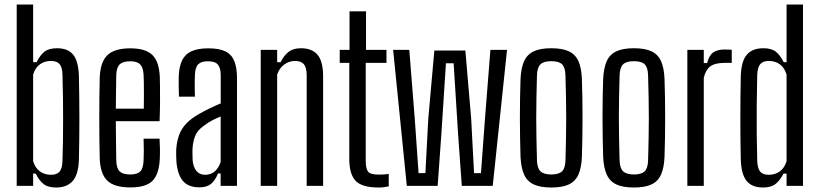

<svg xmlns="http://www.w3.org/2000/svg" viewBox="-20 -820 3616 847"><path d="M227.2 7.2Q191.7 7.2 172.3 -8.1Q152.9 -23.4 137.4 -54.3H126.2V0H53.7V-800H126.2V-545.7H141.5Q156.9 -577 176.3 -592.1Q195.8 -607.2 231.2 -607.2Q279.4 -607.2 302.7 -578.9Q325.9 -550.7 328.1 -484.7Q329.1 -439 329.6 -391.3Q330.2 -343.6 330.2 -296Q330.2 -248.5 329.6 -202.8Q329.1 -157.1 328.1 -115.7Q325.9 -50.2 300.7 -21.5Q275.4 7.2 227.2 7.2ZM204.8 -48.9Q231.5 -48.9 243.2 -63.4Q254.9 -77.9 255.6 -110.2Q257.2 -153.6 257.8 -199.6Q258.4 -245.6 258.4 -293.3Q258.4 -341.1 257.8 -390.4Q257.2 -439.8 255.6 -489.8Q254.9 -522.5 243.2 -536.8Q231.5 -551.1 204.8 -551.1Q177.2 -551.1 156.6 -536.7Q136 -522.4 126.2 -491.4V-108.6Q136 -78 156.6 -63.5Q177.2 -48.9 204.8 -48.9Z M555.3 6.8Q484.9 6.8 454 -22.4Q423.1 -51.5 420 -118.7Q419 -157.6 418.5 -203.6Q418 -249.5 418 -298.4Q418 -347.2 418.5 -393.9Q419 -440.5 420 -480.1Q423.4 -548.5 454.8 -577.6Q486.1 -606.8 554.8 -606.8Q621.6 -606.8 651.6 -578Q681.6 -549.3 684.9 -482.9Q685.4 -467.5 685.8 -437.8Q686.3 -408.1 686 -368.6Q685.8 -329.2 683.9 -285.3H490.9Q490.9 -245 491.7 -202.4Q492.4 -159.8 492.9 -112.3Q493.9 -76.9 508.1 -63.6Q522.3 -50.3 554.5 -50.3Q585.6 -50.3 598.7 -63.6Q611.9 -76.9 613.4 -112.3Q614.4 -130.2 614.4 -154.5Q614.4 -178.8 613.4 -208.4H683.9Q685.3 -187.1 685.6 -162.7Q685.9 -138.4 684.9 -118.7Q681.6 -51.5 652.8 -22.4Q624 6.8 555.3 6.8ZM490.9 -340.6H614.4Q614.8 -371.4 614.9 -401.1Q615.1 -430.8 614.6 -454.3Q614.2 -477.8 613.4 -489.6Q611.9 -521.9 598.4 -535.8Q585 -549.7 554.8 -549.7Q522.1 -549.7 508 -535.8Q493.9 -521.9 492.9 -489.6Q492.4 -448.5 491.8 -412.1Q491.1 -375.6 490.9 -340.6Z M859.9 6.4Q810.1 6.4 786.4 -22.3Q762.7 -50.9 758.1 -109Q757.6 -121.6 757.2 -134.6Q756.8 -147.6 757.3 -159.3Q759.6 -194.8 769.7 -223.1Q779.7 -251.5 801.7 -275Q823.8 -298.4 862.3 -319.5Q884.1 -331.9 907.2 -343Q930.2 -354.2 953.7 -363.8V-487.7Q953.7 -520.1 941.4 -534.9Q929.1 -549.7 896.8 -549.7Q868.7 -549.7 855 -537Q841.4 -524.3 839.9 -489.6Q839.4 -478.2 839.1 -461Q838.9 -443.9 839.1 -425.9Q839.4 -407.8 839.9 -393.6H769.4Q768.9 -412.3 768.4 -437.5Q767.9 -462.8 768.4 -482.9Q770.1 -526.7 783.5 -554.1Q797 -581.4 825.1 -594.1Q853.1 -606.8 899.2 -606.8Q947.1 -606.8 974.6 -593.1Q1002.2 -579.4 1013.9 -550Q1025.6 -520.6 1025.6 -473.2L1025.4 0H953.3V-54.7H941.5Q930.2 -25.4 911.7 -9.5Q893.2 6.4 859.9 6.4ZM884.8 -48.9Q909.9 -48.9 926.9 -63.5Q944 -78.1 953.5 -105.6V-306Q936.3 -299.3 918.2 -290.1Q900 -280.9 878.2 -264.5Q849.8 -244.2 840.2 -218.5Q830.5 -192.9 829 -159.3Q828.9 -150.2 829.1 -138.2Q829.3 -126.1 829.8 -113.8Q832.3 -82.7 846.7 -65.8Q861 -48.9 884.8 -48.9Z M1130.2 0V-600H1202.7V-545.7H1218Q1232.6 -575.4 1253 -591.3Q1273.5 -607.2 1307.7 -607.2Q1355.9 -607.2 1380.4 -578.9Q1404.9 -550.7 1405.4 -484.7V0H1332.9V-489.8Q1332.5 -522.7 1320.3 -536.9Q1308.1 -551.1 1281.3 -551.1Q1255.7 -551.1 1234.2 -535.6Q1212.6 -520.1 1202.7 -491.4V0Z M1650.1 7.2Q1576.9 7.2 1548.9 -22.2Q1520.9 -51.5 1520.9 -118.7V-542.6H1478.7V-600H1521.9V-770H1594.7V-600H1684.9V-542.6H1593.4V-111.7Q1593.4 -76.3 1603.6 -63Q1613.8 -49.7 1651.3 -49.7Q1665.2 -49.7 1674.2 -50.4Q1683.3 -51.1 1694.9 -52.7V2.2Q1685.2 4.4 1673.6 5.8Q1662 7.2 1650.1 7.2Z M1774.6 0 1714.3 -600H1785.6L1809.6 -297.4L1826.5 -56.3H1856.6L1869.4 -297.4L1896.1 -597.2H2032.9L2058.5 -297.4L2071.3 -56.3H2101.8L2119.5 -297.4L2143.4 -600H2216.7L2153.7 0H2017.2L2000.7 -230.4L1981.2 -540.9H1947.2L1927.2 -230.4L1910.7 0Z M2412 7.2Q2363.5 7.2 2334.5 -6.4Q2305.4 -20.1 2292.1 -49.8Q2278.7 -79.6 2276.3 -127.8Q2275 -166.7 2274.3 -210.3Q2273.5 -254 2273.5 -299.3Q2273.5 -344.6 2274.2 -388.5Q2274.9 -432.4 2276.3 -472Q2278.7 -520.4 2292 -550.1Q2305.3 -579.8 2334.4 -593.5Q2363.4 -607.2 2412 -607.2Q2461 -607.2 2489.8 -593.5Q2518.5 -579.7 2531.8 -550Q2545 -520.3 2547 -472Q2548.4 -433.1 2549.1 -389.4Q2549.8 -345.7 2549.8 -300.6Q2549.8 -255.5 2549.1 -211.5Q2548.4 -167.5 2547 -127.8Q2545 -80.2 2531.8 -50.2Q2518.5 -20.3 2489.8 -6.5Q2461 7.2 2412 7.2ZM2412 -50.3Q2445 -50.3 2459.3 -64.2Q2473.6 -78 2474.5 -112.5Q2475.9 -164.4 2476.9 -210.2Q2477.8 -256 2477.8 -300.1Q2477.8 -344.2 2476.9 -390Q2475.9 -435.8 2474.5 -487.3Q2473.6 -522.1 2459.7 -536.1Q2445.8 -550.1 2412 -550.1Q2378.3 -550.1 2364.1 -536.1Q2349.8 -522.1 2348.8 -487.3Q2347.4 -435.8 2346.5 -389.9Q2345.6 -344.1 2345.6 -299.9Q2345.6 -255.6 2346.5 -209.8Q2347.4 -163.9 2348.8 -112.5Q2349.8 -78 2364.5 -64.2Q2379.1 -50.3 2412 -50.3Z M2776.5 7.2Q2728 7.2 2699 -6.4Q2669.9 -20.1 2656.6 -49.8Q2643.2 -79.6 2640.8 -127.8Q2639.5 -166.7 2638.8 -210.3Q2638 -254 2638 -299.3Q2638 -344.6 2638.7 -388.5Q2639.4 -432.4 2640.8 -472Q2643.2 -520.4 2656.5 -550.1Q2669.8 -579.8 2698.9 -593.5Q2727.9 -607.2 2776.5 -607.2Q2825.5 -607.2 2854.3 -593.5Q2883 -579.7 2896.3 -550Q2909.5 -520.3 2911.5 -472Q2912.9 -433.1 2913.6 -389.4Q2914.3 -345.7 2914.3 -300.6Q2914.3 -255.5 2913.6 -211.5Q2912.9 -167.5 2911.5 -127.8Q2909.5 -80.2 2896.3 -50.2Q2883 -20.3 2854.3 -6.5Q2825.5 7.2 2776.5 7.2ZM2776.5 -50.3Q2809.5 -50.3 2823.8 -64.2Q2838.1 -78 2839 -112.5Q2840.4 -164.4 2841.4 -210.2Q2842.3 -256 2842.3 -300.1Q2842.3 -344.2 2841.4 -390Q2840.4 -435.8 2839 -487.3Q2838.1 -522.1 2824.2 -536.1Q2810.3 -550.1 2776.5 -550.1Q2742.8 -550.1 2728.6 -536.1Q2714.3 -522.1 2713.3 -487.3Q2711.9 -435.8 2711 -389.9Q2710.1 -344.1 2710.1 -299.9Q2710.1 -255.6 2711 -209.8Q2711.9 -163.9 2713.3 -112.5Q2714.3 -78 2729 -64.2Q2743.6 -50.3 2776.5 -50.3Z M3012.2 0V-600H3084.7V-541.7H3099.6Q3107.7 -575.5 3126.2 -588.5Q3144.7 -601.6 3175.8 -601.6Q3184.4 -601.6 3193.3 -601.2Q3202.1 -600.8 3208.1 -600.6V-542.6H3176.6Q3133.4 -542.6 3113 -526.9Q3092.6 -511.2 3084.7 -476.8V0Z M3346.3 7.2Q3297.8 7.2 3274 -21.5Q3250.1 -50.2 3248 -115.7Q3247 -157.1 3246.5 -202.8Q3246 -248.5 3246 -296Q3246 -343.6 3246.5 -391.3Q3247 -439 3248 -484.7Q3250.1 -550.7 3274.8 -578.9Q3299.4 -607.2 3347.5 -607.2Q3383 -607.2 3402.4 -592.1Q3421.8 -577 3437.2 -545.7H3449.9V-800H3522.4V0H3449.9V-54.3H3436.4Q3421.4 -24.6 3401.6 -8.7Q3381.8 7.2 3346.3 7.2ZM3371.3 -48.9Q3398.9 -48.9 3419.5 -63.5Q3440.1 -78 3449.9 -108.6V-491.4Q3440.1 -522.4 3419.7 -536.7Q3399.3 -551.1 3371.7 -551.1Q3345.5 -551.1 3333.6 -536.8Q3321.6 -522.5 3320.5 -489.8Q3318.8 -423.2 3318.3 -357.9Q3317.7 -292.5 3318.3 -230.4Q3318.8 -168.3 3320.5 -110.2Q3321.6 -77.9 3333.2 -63.4Q3344.7 -48.9 3371.3 -48.9Z"/></svg>

Font: Big Shoulders Thin
Style: Regular
Weight: 100
Designer: Patric King
Foundry: XO Type Co
Version: Version 2.002